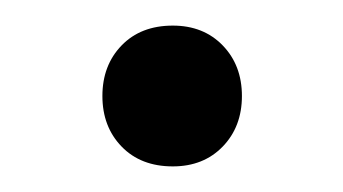

<svg xmlns="http://www.w3.org/2000/svg" viewBox="-20 -126 268 150"><path d="M115 4Q90 4 75 -11.5Q60 -27 60 -51Q60 -75 75 -90.5Q90 -106 115 -106Q139 -106 154 -90.5Q169 -75 169 -51Q169 -27 154 -11.5Q139 4 115 4Z"/></svg>

Font: Nunito
Style: Regular
Weight: 400
Designer: Vernon Adams
Foundry: Vernon Adams
Version: Version 3.602